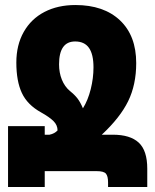

<svg xmlns="http://www.w3.org/2000/svg" viewBox="-20 -744 616 764"><path d="M566 -73V0H410V-18Q410 -43 401.5 -53Q393 -63 365 -63H158V0H12V-242H158V-208H177Q197 -212 209 -225Q209 -246 193 -262Q177 -278 143 -297Q89 -327 67 -374Q45 -421 45 -495Q45 -565 74.5 -617Q104 -669 157 -696.5Q210 -724 280 -724Q393 -724 457.5 -663Q522 -602 522 -493Q522 -407 490 -341.5Q458 -276 385 -208H429Q498 -208 532 -176.5Q566 -145 566 -73ZM215 -488Q215 -455 226 -427.5Q237 -400 258 -382Q277 -367 288.5 -352Q300 -337 310 -313Q330 -345 341 -389Q352 -433 352 -476Q352 -528 334 -553.5Q316 -579 279 -579Q215 -579 215 -488Z"/></svg>

Font: Noto Sans Armenian Black Cond
Style: Regular
Weight: 900
Width: 3
Designer: Monotype Design team
Foundry: Monotype Imaging Inc.
Version: Version 1.000